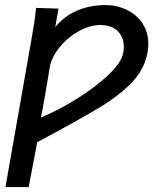

<svg xmlns="http://www.w3.org/2000/svg" viewBox="-20 -558 640 756"><path d="M122 -527 210.5 -524 197.5 -451.5Q233.5 -495 284 -516.5Q334.5 -538 395.5 -538Q440.5 -538 479.2 -519.2Q518 -500.5 541 -465.8Q564 -431 564 -385Q564 -369.5 561 -352Q549.5 -287 501.2 -235.5Q453 -184 373.5 -135.8Q294 -87.5 126.5 2L93 178.5H1.5L104.5 -406.5Q111 -443 115 -470Q119 -497 122 -527ZM465.5 -351Q467.5 -361.5 467.5 -373.5Q467.5 -412 443.2 -435.8Q419 -459.5 374.5 -459.5Q334.5 -459.5 290.8 -435.5Q247 -411.5 215 -372.2Q183 -333 175.5 -291Q173.5 -277 171 -263Q164.5 -225 156 -174.8Q147.5 -124.5 141 -95.5Q207.5 -122.5 281 -168Q354.5 -213.5 406.8 -263Q459 -312.5 465.5 -351Z"/></svg>

Font: JuliaMono SemiBold
Style: Italic
Weight: 600
Italic angle: -9°
Monospace: yes
Designer: cormullion
Foundry: corm
Version: Version 0.056; ttfautohint (v1.8.4)